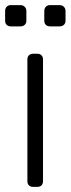

<svg xmlns="http://www.w3.org/2000/svg" viewBox="-26 -730 276 750"><path d="M0 0ZM120 0H103Q93 0 87 -6Q81 -12 81 -22V-498Q81 -508 87 -514Q93 -520 103 -520H120Q130 -520 136 -514Q142 -508 142 -498V-22Q142 -12 136 -6Q130 0 120 0ZM54 -627H16Q6 -627 0 -633Q-6 -639 -6 -649V-687Q-6 -697 0 -703.5Q6 -710 16 -710H54Q64 -710 70.5 -703.5Q77 -697 77 -687V-649Q77 -639 70.5 -633Q64 -627 54 -627ZM207 -627H169Q159 -627 153 -633Q147 -639 147 -649V-687Q147 -697 153 -703.5Q159 -710 169 -710H207Q217 -710 223.5 -703.5Q230 -697 230 -687V-649Q230 -639 223.5 -633Q217 -627 207 -627Z"/></svg>

Font: Hezaedrus Light
Style: Regular
Weight: 300
Designer: Hubert & Fischer
Foundry: Hubert & Fischer
Version: Version 1.10;September 3, 2019;FontCreator 11.5.0.2425 64-bi